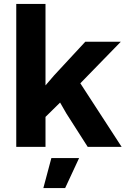

<svg xmlns="http://www.w3.org/2000/svg" viewBox="-20 -749 652 979"><path d="M62.9 0V-729H212V-313.6L256 -364.7L415 -536.3H596.1L389.6 -324.3L600.3 0H427.3L318.4 -170.4L286.4 -226.1L212 -152.9V0ZM201 210.1 241.9 57H383.3L312.1 210.1Z"/></svg>

Font: Mona Sans ExtraLight
Style: Regular
Weight: 200
Designer: Deni Anggara
Foundry: GitHub
Version: Version 2.000